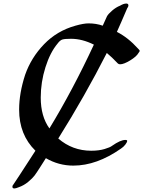

<svg xmlns="http://www.w3.org/2000/svg" viewBox="-20 -889 809 1084"><path d="M61 175Q50 175 50 165Q50 158 56 152Q61 146 180 -38Q88 -128 88 -270Q88 -363 122 -467Q156 -564 229 -639.5Q302 -715 406 -744Q452 -757 480 -757Q523 -757 560 -744Q568 -760 584 -797Q591 -810 613 -829Q635 -848 658 -857Q678 -869 693 -869Q705 -869 705 -858Q705 -851 698 -842Q687 -815 665 -765.5Q643 -716 640 -709Q703 -677 759 -615Q769 -605 769 -602Q769 -599 762 -590Q751 -570 715 -548Q679 -526 658 -526Q650 -526 645 -531Q611 -567 583 -590Q460 -348 309 -107Q389 -38 495 -38Q538 -38 570 -47.5Q602 -57 613 -66Q660 -99 688 -99Q698 -99 698 -94Q698 -86 687.5 -72.5Q677 -59 663 -50Q526 46 394 46Q311 46 239 4Q232 15 209.5 50.5Q187 86 175.5 101.5Q164 117 139.5 137.5Q115 158 86 168Q69 175 61 175ZM259 -164Q391 -381 510 -637Q444 -670 381 -670Q346 -670 332.5 -666Q319 -662 305 -643Q263 -593 236.5 -509Q210 -425 210 -338Q210 -232 259 -164Z"/></svg>

Font: Joscelyn
Style: Regular
Weight: 400
Designer: Peter S. Baker
Version: Version 1.012